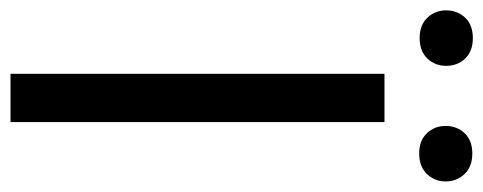

<svg xmlns="http://www.w3.org/2000/svg" viewBox="-326 -622 919 365"><g transform="rotate(90 133.5 -439.5)"><path d="M23.4 -878.9Q48.3 -878.9 62.3 -864.3Q76.2 -849.6 76.2 -828.1Q76.2 -807.1 62.3 -792.5Q48.3 -777.8 23.4 -777.8Q-1.5 -777.8 -15.4 -792.5Q-29.3 -807.1 -29.3 -828.1Q-29.3 -849.6 -15.4 -864.3Q-1.5 -878.9 23.4 -878.9ZM242.7 -877.9Q267.6 -877.9 281.7 -863.3Q295.9 -848.6 295.9 -827.1Q295.9 -806.2 281.7 -791.5Q267.6 -776.9 242.7 -776.9Q218.3 -776.9 204.3 -791.5Q190.4 -806.2 190.4 -827.1Q190.4 -848.6 204.3 -863.3Q218.3 -877.9 242.7 -877.9ZM183.1 0H91.3V-710.9H183.1Z"/></g></svg>

Font: Robert Sans Medium
Style: Regular
Weight: 500
Designer: Christian Robertson (extended by Adam Twardoch)
Foundry: Google
Version: Version 12.135;April 2, 2019;FontCreator 11.5.0.2425 64-bit;